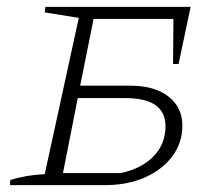

<svg xmlns="http://www.w3.org/2000/svg" viewBox="-20 -538 643 558"><path d="M9 0 10 -15Q29 -21 53.5 -25.5Q78 -30 110 -32L209 -486L110 -502L112 -518H534L499 -352H483L484 -483H252L213 -289H359Q429 -289 469.5 -257.5Q510 -226 510 -173Q510 -123 481 -84Q452 -45 401.5 -22.5Q351 0 285 0ZM163 -35H330Q390 -47 425.5 -83Q461 -119 461 -171Q461 -253 344 -253H206Z"/></svg>

Font: Piazzolla SC ExtraLight
Style: Italic
Weight: 200
Italic angle: -11.3°
Designer: Juan Pablo del Peral
Foundry: Huerta Tipografica
Version: Version 1.330